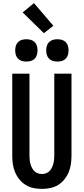

<svg xmlns="http://www.w3.org/2000/svg" viewBox="-20 -1210 540 1238"><path d="M250 8Q223 8 196 2.5Q169 -3 146 -17Q123 -31 105.5 -52.5Q88 -74 77.5 -99Q67 -124 63 -151Q59 -178 59 -205V-735H170V-205Q170 -192 171.5 -178.5Q173 -165 176.5 -152.5Q180 -140 186 -128Q192 -116 201.5 -106.5Q211 -97 224 -92.5Q237 -88 250 -88Q263 -88 276 -92.5Q289 -97 298.5 -106.5Q308 -116 314 -128Q320 -140 323.5 -152.5Q327 -165 328.5 -178.5Q330 -192 330 -205V-735H441V-205Q441 -178 437 -151Q433 -124 422.5 -99Q412 -74 394.5 -52.5Q377 -31 354 -17Q331 -3 304 2.5Q277 8 250 8ZM350 -813Q335 -813 321 -817Q307 -821 296.5 -831.5Q286 -842 282 -856Q278 -870 278 -885Q278 -900 282 -914Q286 -928 296.5 -938.5Q307 -949 321 -953Q335 -957 350 -957Q365 -957 379 -953Q393 -949 403.5 -938.5Q414 -928 418 -914Q422 -900 422 -885Q422 -870 418 -856Q414 -842 403.5 -831.5Q393 -821 379 -817Q365 -813 350 -813ZM150 -813Q135 -813 121 -817Q107 -821 96.5 -831.5Q86 -842 82 -856Q78 -870 78 -885Q78 -900 82 -914Q86 -928 96.5 -938.5Q107 -949 121 -953Q135 -957 150 -957Q165 -957 179 -953Q193 -949 203.5 -938.5Q214 -928 218 -914Q222 -900 222 -885Q222 -870 218 -856Q214 -842 203.5 -831.5Q193 -821 179 -817Q165 -813 150 -813ZM263 -996 126 -1130 199 -1190 324 -1044Z"/></svg>

Font: Iosevka Term Curly
Style: Bold
Weight: 700
Designer: Belleve Invis
Foundry: Belleve Invis
Version: Version 32.3.0